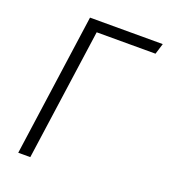

<svg xmlns="http://www.w3.org/2000/svg" viewBox="-127 -777 762 868"><g transform="rotate(20 253.5 -342.5)"><path d="M507 -685 491 -633H208L119 0H61L157 -685Z"/></g></svg>

Font: Fira Sans Condensed Light
Style: Italic
Weight: 300
Width: 3
Italic angle: -8°
Designer: Carrois Corporate & Edenspiekermann AG
Foundry: Carrois Corporate GbR & Edenspiekermann AG
Version: Version 4.203